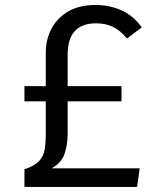

<svg xmlns="http://www.w3.org/2000/svg" viewBox="-20 -737 655 757"><path d="M355.4 -717.4Q410.8 -717.4 457.7 -696.9Q504.6 -676.4 539 -629.2L480.5 -585.1Q454.9 -616.9 425.4 -631Q395.9 -645.1 358.5 -645.1Q246.7 -645.1 246.7 -521V-397.4H459V-337.4H246.7V-210.3Q246.7 -168.2 235.1 -132.1Q223.6 -95.9 183.6 -73.3H530.8L520.5 0H76.4V-69.7Q116.9 -82.6 134.6 -102.6Q152.3 -122.6 156.4 -148.5Q160.5 -174.4 160.5 -206.2V-337.4H76.4V-397.4H160.5V-528.7Q160.5 -582.6 183.8 -625.4Q207.2 -668.2 250.8 -692.8Q294.4 -717.4 355.4 -717.4Z"/></svg>

Font: FiraCode Nerd Font
Style: Regular
Weight: 400
Designer: Carrois Corporate, Edenspiekermann AG, Nikita Prokopov
Foundry: Carrois Corporate, Edenspiekermann AG, Nikita Prokopov
Version: Version 6.002;Nerd Fonts 2.1.0